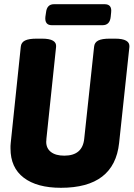

<svg xmlns="http://www.w3.org/2000/svg" viewBox="-20 -886 636 914"><path d="M270 8Q156 8 93 -40Q30 -88 30 -179Q30 -185 30 -191.5Q30 -198 31 -205L79 -664Q81 -684 99 -693Q117 -702 154 -702H180Q251 -702 247 -663L201 -226Q201 -220 200.5 -216.5Q200 -213 200 -211Q200 -180 222.5 -162.5Q245 -145 286 -145Q373 -145 381 -226L428 -664Q430 -684 447.5 -693Q465 -702 502 -702H528Q599 -702 596 -663L547 -205Q524 8 270 8ZM227 -766Q192 -766 196 -806L199 -826Q203 -866 237 -866H478Q514 -866 509 -826L507 -806Q503 -766 468 -766Z"/></svg>

Font: Asap Condensed Condensed ExtraBold
Style: Italic
Weight: 800
Width: 3
Italic angle: -6°
Designer: Pablo Cosgaya
Foundry: Omnibus-Type
Version: Version 3.001; ttfautohint (v1.8.4.7-5d5b)